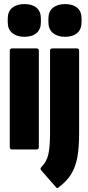

<svg xmlns="http://www.w3.org/2000/svg" viewBox="-20 -735 435 944"><path d="M39 0Q28 0 28 -13V-485Q28 -497 39 -497H160Q171 -497 171 -485V-13Q171 0 160 0ZM100 -554Q63 -554 40.5 -572.5Q18 -591 18 -625V-644Q18 -679 40.5 -697Q63 -715 100 -715Q138 -715 159.5 -697Q181 -679 181 -644V-625Q181 -591 159.5 -572.5Q138 -554 100 -554ZM266 188Q263 190 260 189Q257 188 254 184L184 104Q175 94 183 87Q209 61 217.5 24.5Q226 -12 226 -80V-485Q226 -497 237 -497H358Q369 -497 369 -485V-80Q369 -11 360.5 37Q352 85 330 121Q308 157 266 188ZM300 -554Q263 -554 240.5 -572.5Q218 -591 218 -625V-644Q218 -679 240.5 -697Q263 -715 300 -715Q338 -715 359.5 -697Q381 -679 381 -644V-625Q381 -591 359.5 -572.5Q338 -554 300 -554Z"/></svg>

Font: Sofia Sans Extra Condensed Black
Style: Regular
Weight: 900
Designer: Botio Nikoltchev, Ani Petrova
Foundry: lettersoup
Version: Version 4.101